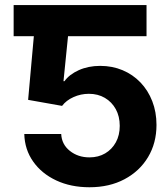

<svg xmlns="http://www.w3.org/2000/svg" viewBox="-20 -748 676 777"><path d="M192.8 -727.5V-601.4H35.2V-727.5ZM342 9.8Q266.6 9.8 207.6 -17.8Q148.6 -45.4 114.3 -94.1Q79.9 -142.9 78.3 -205.7H227.7Q229.7 -163.6 262.7 -137.4Q295.8 -111.1 342 -111.1Q378.1 -111.1 405.6 -127.3Q433.1 -143.5 448.9 -172.2Q464.6 -200.9 464.6 -238.7Q464.6 -277 448.6 -306.2Q432.5 -335.4 404.4 -351.9Q376.4 -368.4 339.6 -368.4Q307.1 -368.4 277.5 -355.1Q247.9 -341.8 231.2 -319.5L93.8 -343.9L128.3 -727.5H573V-601.4H255.3L236.9 -419.3H240.8Q260.1 -446.5 298.7 -464Q337.4 -481.4 385.4 -481.4Q434.3 -481.4 475.9 -464Q517.6 -446.5 548.4 -414.4Q579.2 -382.3 596.2 -338.5Q613.3 -294.7 613.3 -242.6Q613.3 -169.1 579.1 -112.1Q544.9 -55.1 483.8 -22.7Q422.8 9.8 342 9.8Z"/></svg>

Font: Inter
Style: Regular
Weight: 400
Designer: Rasmus Andersson
Foundry: rsms
Version: Version 4.000;git-8c9346024